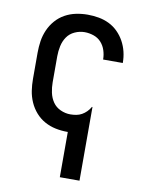

<svg xmlns="http://www.w3.org/2000/svg" viewBox="-84 -589 668 865"><g transform="rotate(10 250.0 -156.5)"><path d="M250 215V8H247Q220 8 193.5 2.5Q167 -3 143.5 -16Q120 -29 102 -49.5Q84 -70 73 -95Q62 -120 58 -146.5Q54 -173 54 -200V-320Q54 -347 58 -373.5Q62 -400 73 -425Q84 -450 102 -470.5Q120 -491 143.5 -504Q167 -517 193.5 -522.5Q220 -528 247 -528Q273 -528 298 -523.5Q323 -519 345.5 -508Q368 -497 386 -479Q404 -461 416 -439Q428 -417 434 -392.5Q440 -368 440 -342V-341H350V-342Q350 -362 343.5 -382.5Q337 -403 323 -418.5Q309 -434 288.5 -441Q268 -448 247 -448Q224 -448 202 -438Q180 -428 167 -409Q154 -390 149 -366.5Q144 -343 144 -320V-200Q144 -177 149 -153.5Q154 -130 167 -111Q180 -92 202 -82Q224 -72 247 -72Q261 -72 274.5 -74.5Q288 -77 299.5 -83.5Q311 -90 320.5 -99.5Q330 -109 337 -121V-122H340V215Z"/></g></svg>

Font: Iosevka SS18 Medium
Style: Regular
Weight: 500
Monospace: yes
Designer: Belleve Invis
Foundry: Belleve Invis
Version: Version 25.1.1; ttfautohint (v1.8.4)